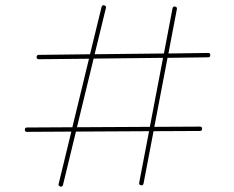

<svg xmlns="http://www.w3.org/2000/svg" viewBox="-20 -698 892 732"><path d="M210 13.2Q201.2 10.3 203.6 2.9L252 -196.3L82.5 -195.3Q74.7 -195.3 74.7 -203.6Q74.7 -211.9 83 -211.9L255.9 -212.9L319.3 -474.1L127.9 -472.2Q119.6 -472.2 119.6 -480Q119.6 -488.8 127.4 -488.8L323.2 -491.2L367.2 -671.4Q370.1 -680.2 377.4 -677.7Q386.2 -674.8 383.8 -667.5L340.8 -491.2L605 -494.1L637.7 -666Q639.6 -674.8 647.5 -672.9Q656.2 -670.9 654.3 -663.1L622.1 -494.1L773.4 -496.1Q781.7 -496.1 781.7 -488.3Q781.7 -479.5 773.9 -479.5L618.7 -477.5L568.4 -214.4L742.7 -215.3Q750.5 -215.3 750.5 -207Q750.5 -198.7 742.2 -198.7L565.4 -197.8L527.3 1.5Q525.4 10.3 517.6 8.3Q508.8 6.3 510.7 -1.5L548.3 -197.8L269.5 -196.3L220.2 6.8Q217.3 15.6 210 13.2ZM336.9 -474.6 273.4 -212.9 551.3 -214.4 601.6 -477.5Z"/></svg>

Font: Mikhak Thin
Style: Regular
Weight: 100
Designer: Amin Abedi
Version: Version 3.3